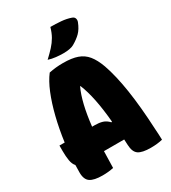

<svg xmlns="http://www.w3.org/2000/svg" viewBox="-224 -1054 1049 1176"><g transform="rotate(-30 300.0 -465.5)"><path d="M226 0Q191 8 148 8Q88 8 61 -10.5Q34 -29 34 -78Q34 -104 35 -131Q20 -147 15 -176.5Q10 -206 10 -243V-283H47Q59 -372 79 -452.5Q99 -533 125 -596.5Q151 -660 182 -700Q229 -710 281 -710Q343 -710 382.5 -696Q422 -682 448 -650Q474 -618 494 -563Q553 -395 568 -80Q570 -61 570.5 -40.5Q571 -20 572 0Q535 9 489 9Q428 9 402 -9Q376 -27 374 -77Q373 -98 372 -117H229Q227 -62 226 0ZM261 -283Q290 -283 313.5 -276Q337 -269 357 -247L362 -249Q354 -341 339.5 -412Q325 -483 304 -534H301Q259 -445 241 -283ZM325 -940Q362 -940 399.5 -937Q437 -934 468 -923Q483 -918 487 -906Q491 -894 486 -881Q470 -840 447 -817Q424 -794 389 -774Q364 -760 313 -760Q291 -760 262.5 -763Q234 -766 210 -774Q240 -802 262 -826Q284 -850 299.5 -877Q315 -904 325 -940Z"/></g></svg>

Font: Recursive Mn Csl St Blk
Style: Regular
Weight: 900
Monospace: yes
Version: Version 1.079;hotconv 1.0.112;makeotfexe 2.5.65598; ttfautoh